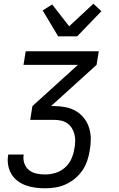

<svg xmlns="http://www.w3.org/2000/svg" viewBox="-20 -795 640 1030"><path d="M222 215Q195 215 168.5 211.5Q142 208 117.5 199Q93 190 73 174.5Q53 159 40.5 137.5Q28 116 23.5 89.5Q19 63 24 36V34H107V35Q103 59 110.5 81Q118 103 135 117Q152 131 175 136Q198 141 222 141Q250 141 278 132.5Q306 124 328.5 104Q351 84 363 57Q375 30 379 2Q383 -17 383.5 -36.5Q384 -56 379.5 -74Q375 -92 365.5 -107.5Q356 -123 341 -133.5Q326 -144 307.5 -148Q289 -152 270 -152H142L154 -226L398 -447H106L118 -520H510L498 -447L254 -226H269Q301 -226 331.5 -220Q362 -214 387.5 -199Q413 -184 431 -161Q449 -138 458 -109Q467 -80 467 -48.5Q467 -17 461 14Q457 41 447.5 68.5Q438 96 421.5 120Q405 144 382 163Q359 182 332.5 194Q306 206 277.5 210.5Q249 215 222 215ZM292 -600 209 -739 260 -771 351 -654 481 -775 524 -735 394 -600Z"/></svg>

Font: Iosevka Aile
Style: Italic
Weight: 400
Italic angle: -9°
Designer: Belleve Invis
Foundry: Belleve Invis
Version: Version 28.0.1; ttfautohint (v1.8.4)